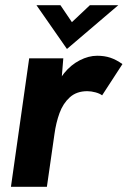

<svg xmlns="http://www.w3.org/2000/svg" viewBox="-20 -717 490 737"><path d="M22 0 92 -493H223L212 -359L193 -362Q201 -405 226.5 -436.5Q252 -468 286 -485.5Q320 -503 353 -503Q381 -503 403.5 -495.5Q426 -488 450 -471L372 -351Q363 -358 346.5 -362.5Q330 -367 315 -367Q274 -367 248 -343.5Q222 -320 208.5 -283Q195 -246 189 -202L160 0ZM237 -529 120 -697H212L256 -632L325 -697H434Z"/></svg>

Font: Hanken Grotesk ExtraBold
Style: Italic
Weight: 800
Italic angle: -8°
Designer: Alfredo Marco Pradil
Foundry: Hanken Design Co.
Version: Version 3.013